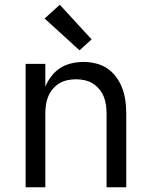

<svg xmlns="http://www.w3.org/2000/svg" viewBox="-20 -789 640 809"><path d="M88 0V-520H171V-424Q181 -448 197 -468.5Q213 -489 234 -502.5Q255 -516 280.5 -522Q306 -528 332 -528Q358 -528 384.5 -521.5Q411 -515 433 -500Q455 -485 471 -462.5Q487 -440 496 -415Q505 -390 508.5 -363.5Q512 -337 512 -310V0H429V-310Q429 -328 426.5 -346.5Q424 -365 417 -382Q410 -399 398 -413.5Q386 -428 370.5 -437.5Q355 -447 336.5 -451Q318 -455 300 -455Q282 -455 263.5 -451Q245 -447 229.5 -437.5Q214 -428 202 -413.5Q190 -399 183 -382Q176 -365 173.5 -346.5Q171 -328 171 -310V0ZM315 -577 168 -711 232 -769 366 -623Z"/></svg>

Font: Zed Sans Extended
Style: Regular
Weight: 400
Width: 7
Designer: Belleve Invis
Foundry: Belleve Invis
Version: Version 1.0.0; ttfautohint (v1.8.4)